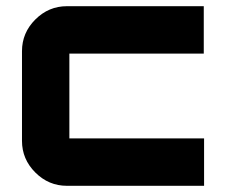

<svg xmlns="http://www.w3.org/2000/svg" viewBox="-20 -600 735 620"><path d="M638 -427H204V-153H639V0H196Q137 0 94 -43Q51 -86 51 -145V-435Q51 -494 94 -537Q137 -580 196 -580H638Z"/></svg>

Font: Orbitron
Style: Black
Weight: 900
Designer: Matt McInerney
Foundry: Matt McInerney
Version: 1.000